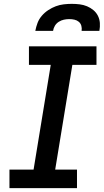

<svg xmlns="http://www.w3.org/2000/svg" viewBox="-20 -975 540 995"><path d="M379 0H29V-96H154L243 -639H130V-735H480V-639H355L266 -96H379ZM163 -815Q167 -836 174.5 -856Q182 -876 196.5 -893Q211 -910 230 -922.5Q249 -935 269 -942.5Q289 -950 310 -952.5Q331 -955 352 -955Q373 -955 393 -952.5Q413 -950 431 -942.5Q449 -935 464 -922.5Q479 -910 487.5 -893Q496 -876 497.5 -856Q499 -836 495 -815H403Q405 -829 401.5 -841.5Q398 -854 388.5 -862Q379 -870 366 -873Q353 -876 339 -876Q325 -876 311 -873Q297 -870 284.5 -862Q272 -854 264.5 -841.5Q257 -829 255 -815Z"/></svg>

Font: Iosevka Term Curly Oblique
Style: Bold
Weight: 700
Italic angle: -9°
Designer: Belleve Invis
Foundry: Belleve Invis
Version: Version 32.3.0